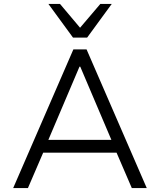

<svg xmlns="http://www.w3.org/2000/svg" viewBox="-20 -956 813 976"><path d="M47 0 353 -705H420L726 0H650L563 -202L603 -180H170L209 -202L122 0ZM384 -617 219 -229 194 -245H580L553 -229L388 -617ZM351 -765 226 -936H285L387 -815L490 -936H548L423 -765Z"/></svg>

Font: Nunito Sans 6pt Light
Style: Regular
Weight: 300
Version: Version 3.101;gftools[0.9.27]